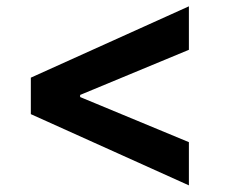

<svg xmlns="http://www.w3.org/2000/svg" viewBox="-20 -589 703 599"><path d="M76.2 -232.9V-346.7L569.3 -569.3V-433.6L225.6 -291L230 -298.3V-281.2L225.6 -288.1L569.3 -145.5V-10.7Z"/></svg>

Font: Inter Cardless Tabular Bold
Style: Bold
Weight: 700
Designer: Rasmus Andersson
Foundry: rsms
Version: Version 4.000;git-4fc901f